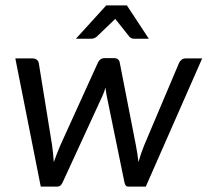

<svg xmlns="http://www.w3.org/2000/svg" viewBox="-20 -695 773 715"><path d="M37.1 0ZM37.1 -477.5H100.6Q110.4 -477.5 116.7 -472.7Q123 -467.8 124.5 -459.5L173.8 -155.3Q176.3 -138.7 177.7 -122.8Q179.2 -106.9 180.2 -91.3Q185.5 -106.9 191.9 -122.6Q198.2 -138.2 205.1 -154.8L344.7 -461.9Q347.7 -468.8 354 -473.6Q360.4 -478.5 368.7 -478.5H404.3Q414.1 -478.5 419.4 -473.9Q424.8 -469.2 425.8 -462.4L485.8 -155.3Q488.8 -138.7 491.5 -122.8Q494.1 -106.9 495.6 -91.3Q500 -106.9 505.1 -122.3Q510.3 -137.7 517.1 -154.3L646.5 -460Q649.4 -467.3 656 -472.4Q662.6 -477.5 670.9 -477.5H732.9L522.9 0H458Q446.3 0 443.4 -16.1L377.4 -337.9Q374.5 -353 373 -368.7Q370.6 -360.8 367.7 -353Q364.7 -345.2 361.3 -337.4L213.4 -16.1Q206.5 0 193.8 0H131.8ZM534.2 -550.8H479.5Q474.1 -550.8 469.5 -552.7Q464.8 -554.7 462.4 -557.6L415.5 -616.7Q412.1 -620.1 409.2 -624.5L401.4 -617.2L339.4 -557.6Q336.4 -555.2 331.1 -553Q325.7 -550.8 320.3 -550.8H262.7L375.5 -674.8H452.6Z"/></svg>

Font: Carlito
Style: Italic
Weight: 400
Italic angle: -7°
Designer: Lukasz Dziedzic
Foundry: tyPoland Lukasz Dziedzic
Version: Version 1.104